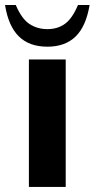

<svg xmlns="http://www.w3.org/2000/svg" viewBox="-61 -740 375 760"><path d="M53.4 0V-504.7H199.1V0ZM126.7 -555.2Q54.7 -555.2 13.4 -596.1Q-27.9 -636.9 -41.1 -720.3H1.4Q24.7 -665.5 55.6 -645.1Q86.6 -624.7 126.7 -624.7Q167.5 -624.7 196.5 -646Q225.5 -667.3 247.7 -720.3H293.7Q279.4 -635.1 237.9 -595.1Q196.5 -555.2 126.7 -555.2Z"/></svg>

Font: Russolo 10pt ExtraLight
Style: Regular
Weight: 200
Designer: Micah Stupak-Hahn
Version: Version 1.000